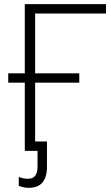

<svg xmlns="http://www.w3.org/2000/svg" viewBox="-20 -734 542 934"><path d="M495.6 -713.9V-668H150.9V-377.4H365.7V-332H150.9V0H100.6V-332H20V-377.4H100.6V-713.9ZM120.1 179.7Q105 179.7 92 176.5Q79.1 173.3 71.3 169.9V126.5Q79.6 130.4 91.6 133.1Q103.5 135.7 116.7 135.7Q162.6 135.7 162.6 77.1V0H141.6V-45.9H208.5V76.7Q208.5 179.7 120.1 179.7Z"/></svg>

Font: Open Sans Light
Style: Regular
Weight: 300
Designer: Monotype Design Team
Foundry: Monotype Imaging Inc.
Version: Version 3.000; ttfautohint (v1.8.4)